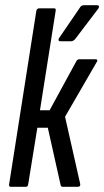

<svg xmlns="http://www.w3.org/2000/svg" viewBox="-20 -715 399 735"><path d="M347 -488Q352 -488 352.5 -484.5Q353 -481 350 -477L229 -268L287 -11Q289 0 278 0H220Q213 0 212 -7L163 -226H123L88 -10Q87 0 79 0H21Q13 0 15 -10L119 -673Q121 -683 130 -683H188Q195 -683 193 -673L133 -293H170L273 -482Q277 -488 282 -488ZM211 -557Q206 -557 204.5 -560.5Q203 -564 206 -569L286 -686Q291 -695 301 -695H351Q357 -695 358.5 -692Q360 -689 357 -683L269 -567Q261 -557 252 -557Z"/></svg>

Font: Sofia Sans Extra Condensed Medium
Style: Italic
Weight: 500
Italic angle: -9°
Version: Version 4.100